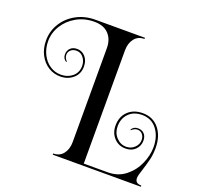

<svg xmlns="http://www.w3.org/2000/svg" viewBox="-150 -956 1240 1210"><g transform="rotate(20 470.5 -350.5)"><path d="M917 87V95H326V87Q369 87 393 56Q417 25 417 -23V-652Q417 -711 383.5 -746.5Q350 -782 287 -782Q221 -782 168 -752Q115 -722 84.5 -673Q54 -624 54 -568Q54 -520 73.5 -480.5Q93 -441 126.5 -418.5Q160 -396 201 -396Q246 -396 277.5 -422.5Q309 -449 309 -493Q309 -525 290.5 -548.5Q272 -572 244 -572Q221 -572 206 -559Q191 -546 191 -526Q191 -514 196.5 -503.5Q202 -493 209 -487L206 -483Q182 -497 182 -526Q182 -551 198.5 -567.5Q215 -584 244 -584Q276 -584 298.5 -559Q321 -534 321 -493Q321 -444 286 -414Q251 -384 201 -384Q157 -384 120.5 -407Q84 -430 62 -472Q40 -514 40 -568Q40 -630 72.5 -682.5Q105 -735 161.5 -765.5Q218 -796 287 -796H620V-788Q577 -788 553 -757Q529 -726 529 -678V81H690Q758 81 807 42.5Q856 4 881.5 -53.5Q907 -111 907 -166Q907 -238 870.5 -285.5Q834 -333 771 -333Q715 -333 682 -299.5Q649 -266 649 -213Q649 -170 676.5 -140Q704 -110 743 -110Q775 -110 798 -131.5Q821 -153 821 -183Q821 -206 808 -221Q795 -236 775 -236Q764 -236 753 -230.5Q742 -225 736 -218L732 -221Q746 -245 775 -245Q801 -245 817 -228.5Q833 -212 833 -183Q833 -148 808.5 -123Q784 -98 743 -98Q696 -98 665.5 -131Q635 -164 635 -213Q635 -273 672.5 -309Q710 -345 771 -345Q840 -345 880.5 -295Q921 -245 921 -166Q921 -124 913 -90Q905 -56 891 -12Q875 34 875 52Q875 87 917 87Z"/></g></svg>

Font: Myanmar April Display
Style: Regular
Weight: 400
Designer: Khon Soe Zaw Thu
Foundry: Myanmar OS
Version: Version 2.50 April 12, 2019